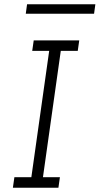

<svg xmlns="http://www.w3.org/2000/svg" viewBox="-20 -874 464 894"><path d="M342 -637H263L180 -49H259L252 0H40L47 -49H126L209 -637H130L137 -686H349ZM424 -854 418 -810H100L106 -854Z"/></svg>

Font: Chivo Thin Italic
Style: Regular
Weight: 100
Italic angle: -8.05°
Designer: Hector Gatti
Foundry: Omnibus-Type
Version: Version 1.007